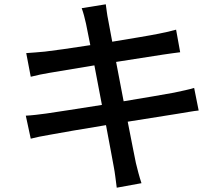

<svg xmlns="http://www.w3.org/2000/svg" viewBox="-20 -820 1040 893"><path d="M380 -710C383 -696 390 -660 400 -610C309 -596 226 -584 189 -580C158 -577 130 -575 102 -573L123 -463C155 -471 179 -476 209 -481C244 -487 327 -501 419 -516C430 -458 442 -394 454 -332C346 -315 244 -299 195 -292C167 -288 125 -283 100 -282L123 -175C145 -181 175 -187 216 -194C263 -203 364 -220 473 -238C490 -145 505 -70 509 -45C515 -15 518 17 523 53L638 32C628 2 619 -33 612 -62C606 -89 592 -164 574 -254C667 -269 755 -283 807 -291C845 -297 881 -304 904 -306L883 -411C860 -404 827 -397 789 -389C741 -380 652 -365 555 -349C543 -411 531 -475 520 -532C610 -546 694 -559 738 -566C766 -570 800 -575 818 -577L799 -682C779 -676 748 -669 717 -663C678 -655 593 -641 502 -626C492 -678 485 -716 483 -728C478 -750 475 -781 472 -800L360 -782C368 -760 374 -737 380 -710Z"/></svg>

Font: Source Han Sans JP Medium
Style: Regular
Weight: 500
Designer: Ryoko NISHIZUKA 西塚涼子 (kana, bopomofo & ideographs); Paul D. Hunt (Latin, Greek & Cyrillic); Sandoll Communications 산돌커뮤니
Foundry: Adobe
Version: Version 2.002;hotconv 1.0.116;makeotfexe 2.5.65601